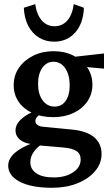

<svg xmlns="http://www.w3.org/2000/svg" viewBox="-20 -681 536 924"><path d="M230.5 222.7Q131.8 222.7 75.7 193.8Q19.5 165 19.5 116.2Q19.5 83 50.8 55.2Q82 27.3 141.6 5.9L182.6 11.7Q156.2 29.3 141.1 51.8Q126 74.2 126 99.6Q126 133.8 155.3 153.3Q184.6 172.9 238.3 172.9Q294.9 172.9 331.5 148.4Q368.2 124 368.2 86.9Q368.2 59.6 348.1 45.9Q328.1 32.2 279.3 28.3L164.1 18.6L153.3 13.7Q108.4 13.7 81.5 -4.9Q54.7 -23.4 54.7 -53.7Q54.7 -83 84 -109.4Q113.3 -135.7 164.1 -152.3L178.7 -134.8Q165 -126 157.7 -117.2Q150.4 -108.4 150.4 -99.6Q150.4 -87.9 159.2 -80.6Q168 -73.2 184.6 -71.3L325.2 -57.6Q397.5 -50.8 433.1 -20.5Q468.8 9.8 468.8 60.5Q468.8 105.5 437.5 142.6Q406.2 179.7 352.5 201.2Q298.8 222.7 230.5 222.7ZM236.3 -117.2Q179.7 -117.2 136.7 -136.7Q93.8 -156.2 69.8 -190.9Q45.9 -225.6 45.9 -270.5Q45.9 -318.4 71.3 -355Q96.7 -391.6 140.1 -413.1Q183.6 -434.6 238.3 -434.6Q292 -434.6 334 -413.1Q376 -391.6 400.4 -355.5Q424.8 -319.3 424.8 -273.4Q424.8 -228.5 400.4 -192.9Q376 -157.2 333.5 -137.2Q291 -117.2 236.3 -117.2ZM243.2 -168Q276.4 -168 295.9 -195.3Q315.4 -222.7 315.4 -269.5Q315.4 -321.3 293.9 -352.5Q272.5 -383.8 237.3 -383.8Q204.1 -383.8 183.6 -354.5Q163.1 -325.2 163.1 -277.3Q163.1 -228.5 185.1 -198.2Q207 -168 243.2 -168ZM480.5 -350.6 353.5 -362.3 317.4 -405.3 480.5 -423.8ZM335 -661.1 383.8 -643.6Q380.9 -568.4 341.8 -524.4Q302.7 -480.5 240.2 -480.5Q199.2 -480.5 167 -500.5Q134.8 -520.5 115.7 -557.1Q96.7 -593.8 94.7 -643.6L149.4 -661.1Q157.2 -609.4 181.6 -582Q206.1 -554.7 242.2 -554.7Q279.3 -554.7 303.7 -582Q328.1 -609.4 335 -661.1Z"/></svg>

Font: Crimson Pro SemiBold
Style: Regular
Weight: 600
Designer: Jacques Le Bailly
Foundry: Baron von Fonthausen
Version: Version 1.003